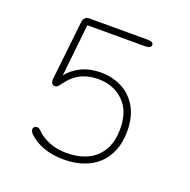

<svg xmlns="http://www.w3.org/2000/svg" viewBox="-115 -731 848 855"><g transform="rotate(20 309.5 -304.0)"><path d="M298 -410.5Q353 -410.5 398 -387.5Q443 -364.5 470 -318.5Q497 -272.5 497 -204Q497 -153 481.2 -113Q465.5 -73 436 -45.5Q406.5 -18 365.2 -3.8Q324 10.5 273.5 10.5Q219 10.5 177.2 -4.8Q135.5 -20 107 -47.5Q101.5 -53 99 -58.5Q96.5 -64 96.5 -68.5Q96.5 -76.5 102 -80.8Q107.5 -85 113.5 -85Q118.5 -85 123.8 -81.8Q129 -78.5 135.5 -72Q158.5 -49.5 194.5 -35.2Q230.5 -21 276 -21Q329.5 -21 372 -40.2Q414.5 -59.5 439.2 -100Q464 -140.5 464 -204Q464 -289 416.5 -334Q369 -379 298 -379Q251.5 -379 216.5 -362Q181.5 -345 155 -309Q142 -291.5 137.2 -287.2Q132.5 -283 125 -283Q115 -283 110.8 -290Q106.5 -297 106.5 -306.5Q106.5 -308 109.5 -335.8Q112.5 -363.5 117 -403.8Q121.5 -444 126 -485.2Q130.5 -526.5 134 -556.5Q137.5 -586.5 138 -592.5Q140 -606 147.5 -612.5Q155 -619 168 -619H442Q456 -619 463.2 -615Q470.5 -611 470.5 -603.5Q470.5 -596 463.2 -591.8Q456 -587.5 442 -587.5H168.5L142 -340Q165.5 -371 205.5 -390.8Q245.5 -410.5 298 -410.5Z"/></g></svg>

Font: Sono ExtraLight Monospace ExtraLight
Style: Regular
Weight: 250
Version: Version 2.112